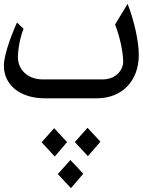

<svg xmlns="http://www.w3.org/2000/svg" viewBox="-20 -510 740 996"><path d="M213 0H482C613 0 700 -90 700 -225C700 -294 677 -400 642 -490L577 -383C602 -318 619 -240 619 -188C619 -156 590 -98 511 -98H203C115 -98 73 -158 73 -211C73 -258 85 -317 102 -361L68 -393C27 -302 0 -213 0 -170C0 -68 85 0 213 0ZM436 300 501 225 434 153 368 227ZM264 302 328 227 261 155 196 228ZM348 466 412 391 345 320 280 393Z"/></svg>

Font: Kawkab Mono Light
Style: Bold
Weight: 400
Monospace: yes
Designer: Abdullah Arif
Foundry: Abdullah Arif
Version: Version 1.000;PS 000.500;hotconv 1.0.88;makeotf.lib2.5.64775